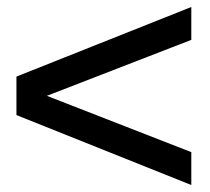

<svg xmlns="http://www.w3.org/2000/svg" viewBox="-20 -521 600 549"><path d="M27 -192V-302L527 -501V-407L114 -247L527 -86V8Z"/></svg>

Font: Hanken Grotesk SemiBold
Style: Italic
Weight: 600
Italic angle: -8°
Designer: Alfredo Marco Pradil
Foundry: Hanken Design Co.
Version: Version 3.014